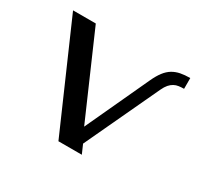

<svg xmlns="http://www.w3.org/2000/svg" viewBox="-105 -596 768 732"><g transform="rotate(30 279.0 -230.0)"><path d="M225.6 0 24.4 -460H124.5L282.7 -97.2L411.6 -375.5Q423.3 -400.9 436 -417.5Q448.7 -434.1 464.1 -443.4Q479.5 -452.6 498 -456.3Q516.6 -460 540.5 -460V-412.6Q528.3 -412.6 517.6 -411.1Q506.8 -409.7 497.3 -404.5Q487.8 -399.4 479.5 -389.9Q471.2 -380.4 463.9 -364.7L311.5 -39.1L328.6 0Z"/></g></svg>

Font: Federov2
Style: Regular
Weight: 400
Designer: Olexa M. Volochay | Cyreal.org
Foundry: Olexa M. Volochay | Cyreal.org
Version: Version 1.000